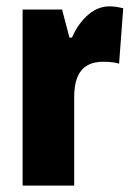

<svg xmlns="http://www.w3.org/2000/svg" viewBox="-20 -583 415 603"><path d="M322 -563C267 -563 225 -510 206 -465H198L175 -553H51V0H213V-278C213 -350 240 -389 304 -389C325 -389 341 -387 354 -383L367 -557C347 -562 335 -563 322 -563Z"/></svg>

Font: Noto Sans Telugu ExtraCondensed Black
Style: Regular
Weight: 900
Width: 2
Designer: Jelle Bosma - Monotype Design Team
Foundry: Monotype Imaging Inc.
Version: Version 2.005